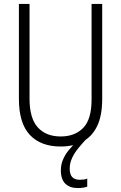

<svg xmlns="http://www.w3.org/2000/svg" viewBox="-20 -734 615 975"><path d="M334 122Q334 152 347 165.5Q360 179 385 179Q396 179 406.5 177.5Q417 176 423 173V214Q415 217 402 219Q389 221 375 221Q335 221 312 199Q289 177 289 131Q289 103 299.5 77.5Q310 52 329 28.5Q348 5 373 -17L428 -38Q399 -8 378 18Q357 44 345.5 69.5Q334 95 334 122ZM499 -232Q499 -146 473 -93Q447 -40 400 -15Q353 10 288 10Q187 10 131.5 -49Q76 -108 76 -232V-714H130V-233Q130 -133 172 -87Q214 -41 288 -41Q360 -41 402.5 -84.5Q445 -128 445 -228V-714H499Z"/></svg>

Font: Noto Sans Bengali Condensed Light
Style: Regular
Weight: 300
Width: 3
Designer: Jelle Bosma - Monotype Design Team
Foundry: Monotype Imaging Inc.
Version: Version 2.003